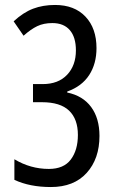

<svg xmlns="http://www.w3.org/2000/svg" viewBox="-20 -744 469 774"><path d="M369 -550Q369 -487 339.5 -441.5Q310 -396 251 -375V-371Q314 -358 347.5 -312.5Q381 -267 381 -196Q381 -104 329.5 -47Q278 10 185 10Q100 10 38 -19V-102Q103 -63 177 -63Q237 -63 265.5 -101Q294 -139 294 -200Q294 -264 258.5 -298Q223 -332 149 -332H113V-405H152Q215 -405 250.5 -442.5Q286 -480 286 -541Q286 -594 261.5 -622.5Q237 -651 191 -651Q156 -651 130 -638.5Q104 -626 75 -600L35 -658Q74 -694 113.5 -709Q153 -724 202 -724Q280 -724 324.5 -677Q369 -630 369 -550Z"/></svg>

Font: Noto Sans Lao ExtraCondensed
Style: Regular
Weight: 400
Width: 2
Designer: Monotype Design Team
Foundry: Monotype Imaging Inc.
Version: Version 2.004; ttfautohint (v1.8.4.7-5d5b)